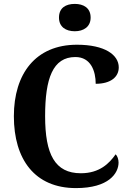

<svg xmlns="http://www.w3.org/2000/svg" viewBox="-20 -953 666 983"><path d="M363 -793C407 -793 444 -815 444 -863C444 -913 407 -933 363 -933C317 -933 282 -913 282 -863C282 -815 317 -793 363 -793ZM369 10C537 10 587 -66 587 -121C587 -137 581 -155 572 -163C540 -117 490 -66 394 -66C261 -66 211 -163 211 -358C211 -551 250 -661 366 -661C445 -661 470 -589 470 -524C547 -524 588 -559 588 -608C588 -672 517 -724 374 -724C162 -724 51 -575 51 -358C51 -137 158 10 369 10Z"/></svg>

Font: Noto Serif Georgian SemiCondensed Bold
Style: Regular
Weight: 700
Width: 4
Designer: Monotype Design Team, Akaki Razmadze
Foundry: Google LLC
Version: Version 2.003